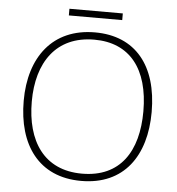

<svg xmlns="http://www.w3.org/2000/svg" viewBox="-57 -883 873 946"><g transform="rotate(5 379.5 -410.0)"><path d="M512 -830H248V-797H512ZM696 -358C696 -588 584 -725 384 -725C175 -725 63 -575 63 -359C63 -142 168 10 379 10C591 10 696 -142 696 -358ZM103 -359C103 -552 195 -689 384 -689C560 -689 655 -567 655 -358C655 -160 569 -26 380 -26C192 -26 103 -163 103 -359Z"/></g></svg>

Font: Noto Sans Myanmar ExtraLight
Style: Regular
Weight: 200
Designer: Monotype Design Team
Foundry: Monotype Imaging Inc.
Version: Version 2.107